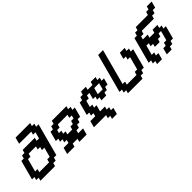

<svg xmlns="http://www.w3.org/2000/svg" viewBox="183 -2121 3492 3492"><g transform="rotate(-45 1929.5 -375.0)"><path d="M125 0H500L516.6 -62.5H579.1L596.2 -125H658.7Q686.5 -229.5 742.4 -437.7Q798.3 -646 826.2 -750H763.7L780.3 -812.5H717.8L734.4 -875H359.4Q354 -854 343 -812.5Q332 -771 326.2 -750H638.7L621.6 -687.5H684.1Q678.2 -667 667.2 -625.2Q656.2 -583.5 650.9 -562.5H588.4L605 -625H292.5L275.9 -562.5H213.4L196.3 -500H133.8Q117.2 -437.5 83.7 -312.5Q50.3 -187.5 33.7 -125H96.2L79.1 -62.5H141.6ZM471.2 -125H221.2L237.8 -187.5H175.3Q186.5 -229 208.7 -312.3Q231 -395.5 242.2 -437.5H304.7L321.3 -500H508.8L492.2 -437.5H554.7L538.1 -375H600.6L550.3 -187.5H487.8Z M1125 0H1312.5Q1318.4 -21 1329.6 -62.5Q1340.8 -104 1346.2 -125H1221.2L1237.8 -187.5H1300.3L1316.9 -250H1379.4L1396 -312.5H1458.5L1508.8 -500H1446.3L1463.4 -562.5H1400.9L1417.5 -625H1042.5L1025.9 -562.5H963.4L946.3 -500H883.8L833.5 -312.5H896L879.4 -250H941.9L925.3 -187.5H987.8L971.2 -125H846.2Q840.8 -104 829.6 -62.5Q818.4 -21 812.5 0H1000L1016.6 -62.5H1141.6ZM1191.9 -250H1066.9L1083.5 -312.5H1021L1038.1 -375H975.6L992.2 -437.5H1054.7L1071.3 -500H1321.3L1304.7 -437.5H1367.2L1350.6 -375H1288.1L1271 -312.5H1208.5Z M1841.3 125H1966.3Q1972.2 104 1983.2 62.5Q1994.1 21 2000 0H1937.5L1954.1 -62.5H1891.6L1908.7 -125H1783.7Q1789.6 -145.5 1800.5 -187.3Q1811.5 -229 1816.9 -250H1754.4L1771 -312.5H1708.5Q1714.4 -333 1725.6 -375Q1736.8 -417 1742.2 -437.5H1804.7L1821.3 -500H1883.8Q1878.4 -479 1867.4 -437.5Q1856.4 -396 1850.6 -375H1913.1L1896 -312.5H1958.5L1941.9 -250H2066.9L2083.5 -312.5H2146L2163.1 -375H2225.6Q2231 -395.5 2241.9 -437.3Q2252.9 -479 2258.8 -500H2196.3L2213.4 -562.5H2150.9L2167.5 -625H2042.5L2025.9 -562.5H1900.9L1917.5 -625H1792.5L1775.9 -562.5H1713.4L1696.3 -500H1633.8Q1622.6 -458 1600.3 -375Q1578.1 -292 1566.9 -250H1629.4L1612.8 -187.5H1675.3L1658.7 -125H1533.7Q1527.8 -104 1516.6 -62.5Q1505.4 -21 1500 0H1812.5L1795.9 62.5H1858.4ZM2100.6 -375H1975.6Q1981 -395.5 1991.9 -437.3Q2002.9 -479 2008.8 -500H2133.8Q2128.4 -479 2117.4 -437.3Q2106.4 -395.5 2100.6 -375Z M2375 0H2750L2766.6 -62.5H2829.1L2846.2 -125H2908.7Q2925.3 -187.5 2958.7 -312.5Q2992.2 -437.5 3008.8 -500H2946.3L2963.4 -562.5H2900.9L2917.5 -625H2792.5Q2787.1 -604 2775.6 -562.3Q2764.2 -520.5 2758.8 -500H2821.3L2804.7 -437.5H2867.2Q2856 -396 2833.7 -312.5Q2811.5 -229 2800.3 -187.5H2737.8L2721.2 -125H2471.2L2487.8 -187.5H2425.3L2609.4 -875H2484.4L2283.7 -125H2346.2L2329.1 -62.5H2391.6Z M3375 0H3500L3516.6 -62.5H3579.1L3596.2 -125H3658.7Q3669.9 -166.5 3692.1 -249.8Q3714.4 -333 3725.6 -375H3663.1L3679.7 -437.5H3617.2L3633.8 -500H3508.8L3492.2 -437.5H3367.2L3383.8 -500H3258.8L3275.9 -562.5H3338.4L3355 -625H3667.5L3684.1 -687.5H3746.6L3763.7 -750H3826.2Q3831.5 -770.5 3842.8 -812.5Q3854 -854.5 3859.4 -875H3734.4L3717.8 -812.5H3655.3L3638.7 -750H3326.2L3309.1 -687.5H3246.6L3230 -625H3167.5Q3145.5 -542 3100.8 -375Q3056.2 -208 3033.7 -125H3096.2L3079.1 -62.5H3141.6L3125 0H3250Q3255.9 -21 3267.1 -62.5Q3278.3 -104 3283.7 -125H3221.2L3237.8 -187.5H3175.3L3225.6 -375H3288.1L3271 -312.5H3333.5L3316.9 -250H3441.9L3458.5 -312.5H3521L3538.1 -375H3600.6L3550.3 -187.5H3487.8L3471.2 -125H3408.7Q3402.8 -104 3391.6 -62.5Q3380.4 -21 3375 0Z"/></g></svg>

Font: Faithful 32x
Style: Oblique
Weight: 400
Foundry: Faithful Resource Pack
Version: Version 1.0; January 27, 2023